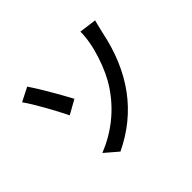

<svg xmlns="http://www.w3.org/2000/svg" viewBox="-150 -965 1256 1256"><g transform="rotate(-45 478.0 -337.0)"><path d="M244.1 -43.9Q454.1 -128.9 577.1 -312Q629.4 -389.2 666.5 -502.4Q703.6 -615.7 703.6 -707L823.7 -690.9Q817.4 -669.4 801.3 -600.1Q708.5 -145 334 33.2ZM106.9 -649.9 203.1 -698.7Q233.9 -654.3 285.2 -566.4Q336.4 -478.5 365.2 -423.8L267.1 -369.1Q236.3 -432.6 188.5 -517.8Q140.6 -603 106.9 -649.9Z"/></g></svg>

Font: Karasuma Gothic
Style: Regular
Weight: 500
Designer: Rasmus Andersson / Ryoko Nishizuka
Foundry: Genbu
Version: Version 1.00